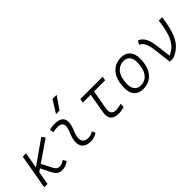

<svg xmlns="http://www.w3.org/2000/svg" viewBox="116 -1741 2698 2698"><g transform="rotate(-45 1465.0 -392.5)"><path d="M43 0H108.9L144 -199.2L189 -230L261.7 -84C296.9 -13.7 335.4 9.8 393.1 9.8C442.4 9.8 480 -3.9 527.8 -37.6L497.6 -87.4C460.4 -61.5 433.1 -51.3 400.4 -51.3C367.7 -51.3 344.2 -65.9 321.3 -111.3L242.2 -266.6L550.8 -479.5L515.1 -530.3L158.2 -279.3L200.2 -517.6H134.3Z M1073.2 -81.1C1033.2 -59.6 1009.3 -51.3 971.2 -51.3C899.9 -51.3 864.3 -87.4 869.1 -157.7C873.5 -225.6 911.1 -275.4 927.7 -345.2C957 -463.9 904.8 -527.3 786.1 -527.3C747.6 -527.3 709 -524.4 670.9 -513.7L681.2 -455.6C710.9 -463.4 740.7 -466.8 770.5 -466.8C848.6 -466.8 882.8 -428.2 863.8 -355C848.6 -293.9 807.1 -226.1 802.7 -153.3C795.9 -46.4 852.5 9.8 965.3 9.8C1018.6 9.8 1057.6 -8.3 1094.7 -31.2ZM887.7 -609.4H957L1084.5 -794.9H1002.4Z M1517.1 9.8C1556.2 9.8 1593.8 3.4 1629.4 -9.3L1631.8 -69.8C1588.9 -57.1 1554.2 -51.3 1527.8 -51.3C1456.1 -51.3 1426.8 -89.8 1439.9 -168.5L1490.7 -457.5H1711.4L1722.2 -517.6H1278.8L1268.1 -457.5H1424.8L1373.5 -166.5C1353 -48.8 1400.9 9.8 1517.1 9.8Z M2002.9 9.8C2174.3 9.8 2275.9 -115.7 2275.9 -328.6C2275.9 -453.6 2209.5 -527.3 2097.7 -527.3C1926.3 -527.3 1824.7 -399.9 1824.7 -184.1C1824.7 -62.5 1891.1 9.8 2002.9 9.8ZM2015.6 -50.8C1937 -50.8 1891.1 -105.5 1891.1 -197.3C1891.1 -366.2 1964.8 -466.3 2088.9 -466.3C2165.5 -466.3 2210 -412.1 2210 -320.3C2210 -150.9 2137.7 -50.8 2015.6 -50.8Z M2539.1 0 2548.3 -2 2546.9 0H2606.9C2789.6 -68.8 2862.8 -206.5 2905.3 -517.6H2837.9C2805.7 -253.4 2746.1 -125 2596.2 -61L2569.8 -278.8C2553.2 -417.5 2511.7 -498 2433.6 -527.3L2401.4 -472.7C2461.4 -447.8 2493.7 -381.8 2508.3 -257.8Z"/></g></svg>

Font: Cascadia Code NF Light
Style: Italic
Weight: 300
Italic angle: -10°
Monospace: yes
Designer: Aaron Bell
Foundry: Saja Typeworks
Version: Version 2404.023